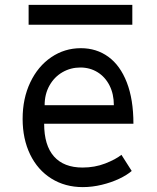

<svg xmlns="http://www.w3.org/2000/svg" viewBox="-20 -757 640 785"><path d="M72.5 -271Q72.5 -354.5 103.8 -420.2Q135 -486 189.5 -523Q244 -560 310.5 -560Q374.5 -560 423 -524.8Q471.5 -489.5 498.5 -420Q525.5 -350.5 525.5 -251H160.5Q160.5 -162.5 200.8 -117.2Q241 -72 317.5 -72Q367.5 -72 410 -88.5Q452.5 -105 476.5 -124L518.5 -58Q499.5 -41.5 467.5 -26.2Q435.5 -11 396.2 -1.5Q357 8 318.5 8Q246 8 190 -27Q134 -62 103.2 -125.5Q72.5 -189 72.5 -271ZM308.5 -481Q269 -481 235.5 -461.8Q202 -442.5 182.2 -407.2Q162.5 -372 162.5 -327H445.5Q445.5 -372.5 427.8 -407.5Q410 -442.5 378.8 -461.8Q347.5 -481 308.5 -481ZM97 -737H521V-656H97Z"/></svg>

Font: JuliaMono Latin
Style: Regular
Weight: 400
Monospace: yes
Designer: cormullion
Foundry: corm
Version: Version 0.049; ttfautohint (v1.8.4)